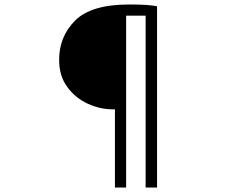

<svg xmlns="http://www.w3.org/2000/svg" viewBox="-20 -780 1040 857"><path d="M244 -511Q243 -615 314.5 -687.5Q386 -760 557 -760Q643 -760 681 -752V57H630V-710H543V57H493V-292H483Q427 -292 372 -317Q317 -342 280.5 -391.5Q244 -441 244 -511Z"/></svg>

Font: 寒蝉端黑体 Light
Style: Regular
Weight: 300
Designer: ChillDuanSans {Warren2060}; 
Source Han Sans {Ryoko NISHIZUKA 西塚涼子 (kana, bopomofo & ideographs); Paul D. Hunt (Latin, G
Foundry: ChillType&Adobe
Version: Version 1.300;Glyphs 3.3 (3306)